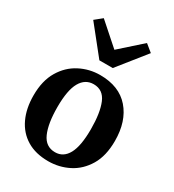

<svg xmlns="http://www.w3.org/2000/svg" viewBox="-207 -981 1004 1108"><g transform="rotate(30 295.0 -427.0)"><path d="M26 -276.5Q26 -374 64.8 -439.2Q103.5 -504.5 166.5 -537.2Q229.5 -570 301.5 -570Q428.5 -570 496.5 -491.8Q564.5 -413.5 564.5 -282.5Q564.5 -183 525.5 -118Q486.5 -53 423.8 -21Q361 11 288.5 11Q204 11 145.5 -24.5Q87 -60 56.5 -124.8Q26 -189.5 26 -276.5ZM297 -53.5Q352 -53.5 381.2 -106.8Q410.5 -160 410.5 -272Q410.5 -381.5 384.5 -443.5Q358.5 -505.5 295.5 -505.5Q239.5 -505.5 209.2 -452.5Q179 -399.5 179 -287Q179 -177 206.5 -115.2Q234 -53.5 297 -53.5ZM154.5 -864.5 298.5 -737 442 -865 490.5 -825.5 343 -641H254L106.5 -825.5Z"/></g></svg>

Font: Merriweather
Style: Bold
Weight: 700
Designer: Eben Sorkin
Foundry: Eben Sorkin
Version: Version 2.100; ttfautohint (v1.7.19-72a1) -l 8 -r 50 -G 200 